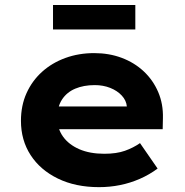

<svg xmlns="http://www.w3.org/2000/svg" viewBox="-20 -761 764 791"><path d="M387.9 10Q291 10 218.4 -25.4Q145.8 -60.7 106 -122.2Q66.3 -183.6 66.3 -263.3Q66.3 -326.2 89.3 -377.2Q112.3 -428.2 153.3 -465.2Q194.4 -502.2 249.4 -522.2Q304.4 -542.2 368 -542.2Q429.6 -542.2 481.7 -522.6Q533.7 -503 572.2 -467Q610.6 -431 631.7 -381.9Q652.8 -332.8 651.2 -274L650.2 -228.8H170.9L147.9 -322.3H519.8L502.6 -301.9V-322.4Q500.3 -347.4 481.7 -367.3Q463.2 -387.3 434.1 -398.9Q405 -410.4 370.3 -410.4Q324.6 -410.4 289.9 -395.7Q255.2 -381 235.5 -351Q215.9 -321 215.9 -275.5Q215.9 -231.4 239.6 -198.3Q263.3 -165.2 306.7 -146.3Q350.1 -127.5 409.4 -127.5Q460.2 -127.5 494.6 -139.8Q529 -152 556.8 -171.4L629.3 -66.6Q595.9 -41.7 556.3 -24.3Q516.7 -7 474.5 1.5Q432.3 10 387.9 10ZM198.4 -639.7V-740.5H537.5V-639.7Z"/></svg>

Font: Lexend Exa
Style: Regular
Weight: 400
Designer: Bonnie Shaver-Troup, Thomas Jockin
Foundry: Lexend
Version: Version 1.007